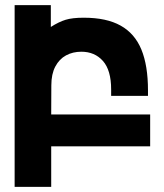

<svg xmlns="http://www.w3.org/2000/svg" viewBox="-20 -570 640 748"><path d="M37 -550H178V-465Q209.5 -485 235.8 -493Q262 -501 306.5 -501Q395 -501 450 -470.2Q505 -439.5 530.8 -377Q556.5 -314.5 556.5 -218V-196.5H413V-221.5Q413 -296.5 381 -332.5Q349 -368.5 297 -368.5Q263.5 -368.5 237.2 -354.2Q211 -340 195.5 -310.8Q180 -281.5 180 -238L179.5 -124H565V0H179.5V158H37Z"/></svg>

Font: JuliaMono ExtraBold
Style: Regular
Weight: 800
Monospace: yes
Designer: cormullion
Foundry: corm
Version: Version 0.055; ttfautohint (v1.8.4)